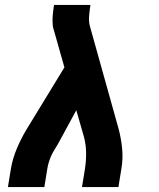

<svg xmlns="http://www.w3.org/2000/svg" viewBox="-20 -755 640 775"><path d="M12 0 24 -74Q31 -115 48 -155.5Q65 -196 88 -234L240 -483L202 -617Q200 -626 197 -634.5Q194 -643 193 -652Q192 -661 192 -670.5Q192 -680 192.5 -689.5Q193 -699 194.5 -708.5Q196 -718 197 -728L198 -735H345L344 -728Q341 -708 339.5 -687.5Q338 -667 343 -649L459 -234Q469 -196 473 -155.5Q477 -115 470 -74L458 0H311L323 -74Q328 -106 327.5 -139Q327 -172 319 -202L288 -310L214 -174Q207 -162 199.5 -150Q192 -138 186.5 -125.5Q181 -113 177 -100Q173 -87 171 -74L159 0Z"/></svg>

Font: Iosevka Curly Heavy Extended
Style: Italic
Weight: 900
Width: 7
Italic angle: -9°
Monospace: yes
Designer: Belleve Invis
Foundry: Belleve Invis
Version: Version 11.1.0; ttfautohint (v1.8.3)